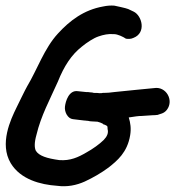

<svg xmlns="http://www.w3.org/2000/svg" viewBox="-23 -659 620 680"><path d="M15 -81C50 -23 121 -5 179 -1C215 4 248 -3 277 -16C307 -30 335 -46 362 -66C392 -90 428 -119 438 -180C442 -204 439 -224 433 -243C443 -244 456 -247 470 -248L535 -252C544 -256 557 -256 568 -270C594 -304 565 -354 523 -347L461 -341C428 -338 403 -335 382 -333C368 -331 356 -330 345 -330H341C336 -329 338 -329 330 -329C324 -330 317 -330 309 -330C307 -331 301 -332 296 -332C293 -333 286 -333 282 -333C272 -334 263 -335 253 -336C221 -341 209 -300 207 -281C205 -262 217 -239 235 -237C247 -235 264 -234 277 -232H279C281 -232 283 -231 289 -231C293 -230 297 -229 303 -229C309 -228 315 -229 322 -228L332 -225C337 -223 342 -221 344 -218H346C357 -213 358 -214 358 -203V-202C362 -188 356 -175 344 -163C330 -149 305 -131 283 -119C254 -102 226 -89 187 -92C143 -98 115 -107 104 -125C99 -135 98 -153 106 -181C122 -249 154 -307 182 -370C204 -425 230 -465 267 -494C284 -508 308 -524 326 -530C343 -536 362 -540 380 -538H382C393 -538 413 -529 423 -522C430 -521 440 -520 450 -525C496 -543 480 -604 450 -618L431 -627C425 -630 382 -639 382 -639C369 -640 356 -639 342 -636C274 -624 224 -586 182 -540C134 -488 109 -413 73 -353C69 -347 35 -277 35 -277C15 -236 -26 -150 15 -81Z"/></svg>

Font: Stray Cat
Style: ExBlkCn
Weight: 1000
Version: Version 1.0